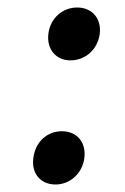

<svg xmlns="http://www.w3.org/2000/svg" viewBox="-20 -497 334 512"><path d="M168 -336C208 -336 241 -366 246 -407C251 -448 225 -477 186 -477C146 -477 114 -448 109 -407C104 -366 129 -336 168 -336ZM128 -5C167 -5 200 -35 205 -76C210 -118 185 -147 145 -147C105 -147 74 -118 69 -76C63 -35 88 -5 128 -5Z"/></svg>

Font: Barlow Semi Condensed SemiBold
Style: Italic
Weight: 600
Width: 4
Italic angle: -7°
Designer: Jeremy Tribby
Foundry: Tribby Type
Version: Version 1.422;hotconv 1.0.109;makeotfexe 2.5.65596